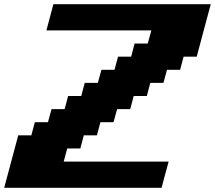

<svg xmlns="http://www.w3.org/2000/svg" viewBox="-20 -895 1024 915"><path d="M0 0H750Q755.4 -21 766.6 -62.5Q777.8 -104 783.7 -125H283.7L300.3 -187.5H362.8L379.4 -250H441.9L458.5 -312.5H521L538.1 -375H600.6L617.2 -437.5H679.7L696.3 -500H758.8L775.9 -562.5H838.4L855 -625H917.5Q928.7 -667 950.9 -750.2Q973.1 -833.5 984.4 -875H234.4Q229 -854 217.8 -812.5Q206.5 -771 201.2 -750H701.2L684.1 -687.5H621.6L605 -625H542.5L525.9 -562.5H463.4L446.3 -500H383.8L367.2 -437.5H304.7L288.1 -375H225.6L208.5 -312.5H146L129.4 -250H66.9Q55.7 -208 33.4 -125Q11.2 -42 0 0Z"/></svg>

Font: Faithful 32x
Style: BoldOblique
Weight: 400
Foundry: Faithful Resource Pack
Version: Version 1.0; January 27, 2023